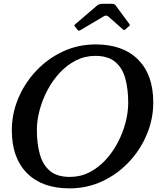

<svg xmlns="http://www.w3.org/2000/svg" viewBox="-20 -1000 887 1031"><path d="M178 -302Q178 -229 193.8 -172Q209.5 -115 248 -82.5Q286.5 -50 355 -50Q411.5 -50 459.8 -74.5Q508 -99 546.5 -140.8Q585 -182.5 612.2 -234.2Q639.5 -286 654 -341.2Q668.5 -396.5 668.5 -448Q668.5 -521 653 -578Q637.5 -635 599 -667.5Q560.5 -700 492 -700Q436 -700 387.8 -675.5Q339.5 -651 300.8 -609.2Q262 -567.5 234.8 -515.8Q207.5 -464 192.8 -408.8Q178 -353.5 178 -302ZM353.5 11.5Q206.5 11.5 125 -70.2Q43.5 -152 43.5 -300Q43.5 -389.5 78.2 -472.2Q113 -555 174.8 -620.2Q236.5 -685.5 318 -723.5Q399.5 -761.5 493.5 -761.5Q640.5 -761.5 721.8 -679.8Q803 -598 803 -450Q803 -360.5 768.2 -277.8Q733.5 -195 672 -129.8Q610.5 -64.5 528.8 -26.5Q447 11.5 353.5 11.5ZM395 -841.5 383.5 -856.5Q378.5 -862.5 379.2 -864.5Q380 -866.5 386.5 -872L502 -971Q512 -979.5 530 -979.5H579.5Q589.5 -979.5 593.5 -977.5Q597.5 -975.5 601 -971L675 -870.5Q677.5 -866.5 677.2 -864.8Q677 -863 672.5 -859L655 -843.5Q648 -837.5 646 -838Q644 -838.5 639 -843L561.5 -911.5Q550.5 -921 536.5 -912L412.5 -838.5Q406 -834.5 402.2 -835.5Q398.5 -836.5 395 -841.5Z"/></svg>

Font: Besley* Medium
Style: Italic
Weight: 500
Italic angle: -13°
Designer: Owen Earl
Foundry: indestructible type*
Version: Version 3.000; ttfautohint (v1.8.3)